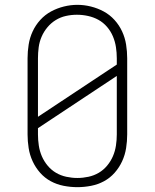

<svg xmlns="http://www.w3.org/2000/svg" viewBox="-20 -766 640 794"><path d="M300 8Q272 8 243.5 2.5Q215 -3 190 -16.5Q165 -30 146 -51.5Q127 -73 115 -99Q103 -125 98.5 -153.5Q94 -182 94 -210V-525Q94 -553 98.5 -581.5Q103 -610 115 -636Q127 -662 146.5 -683.5Q166 -705 191 -718.5Q216 -732 244 -739Q272 -746 300 -746Q328 -746 356 -739Q384 -732 409 -718.5Q434 -705 453.5 -683.5Q473 -662 485 -636Q497 -610 501.5 -581.5Q506 -553 506 -525V-210Q506 -182 501.5 -153.5Q497 -125 485 -99Q473 -73 454 -51.5Q435 -30 410 -16.5Q385 -3 356.5 2.5Q328 8 300 8ZM137 -283 463 -499V-525Q463 -548 459.5 -571Q456 -594 447 -615.5Q438 -637 422.5 -655Q407 -673 387 -684Q367 -695 344 -700Q321 -705 298 -705Q275 -705 252.5 -700Q230 -695 210.5 -683Q191 -671 176 -653Q161 -635 152 -614Q143 -593 140 -570.5Q137 -548 137 -525ZM300 -30Q323 -30 346 -35Q369 -40 388.5 -51.5Q408 -63 423 -81Q438 -99 447 -120Q456 -141 459.5 -164Q463 -187 463 -210V-452L137 -236V-210Q137 -187 140.5 -164Q144 -141 153 -120Q162 -99 177 -81Q192 -63 211.5 -51.5Q231 -40 254 -35Q277 -30 300 -30Z"/></svg>

Font: Iosevka Slab XLtEx
Style: Regular
Weight: 200
Width: 7
Monospace: yes
Designer: Belleve Invis
Foundry: Belleve Invis
Version: Version 11.1.0; ttfautohint (v1.8.3)